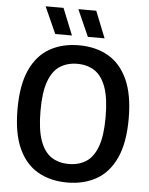

<svg xmlns="http://www.w3.org/2000/svg" viewBox="-62 -998 822 1058"><g transform="rotate(5 349.0 -469.5)"><path d="M349.5 9.5Q257 9.5 187.8 -29.8Q118.5 -69 80.2 -152.8Q42 -236.5 42 -370Q42 -503.5 80.2 -587.2Q118.5 -671 187.8 -710.2Q257 -749.5 349.5 -749.5Q442 -749.5 511 -710.2Q580 -671 618.5 -587.2Q657 -503.5 657 -370Q657 -236.5 618.5 -152.8Q580 -69 510.8 -29.8Q441.5 9.5 349.5 9.5ZM349.5 -93Q405 -93 445.5 -119.2Q486 -145.5 507.8 -205.5Q529.5 -265.5 529.5 -367Q529.5 -471.5 507.5 -532.8Q485.5 -594 445.2 -620.5Q405 -647 349.5 -647Q294 -647 253.5 -621Q213 -595 191 -535Q169 -475 169 -373Q169 -268 191 -206.8Q213 -145.5 253.5 -119.2Q294 -93 349.5 -93ZM393.5 -800 328 -947.5H427L486 -800ZM213 -800 147 -947.5H246L305.5 -800Z"/></g></svg>

Font: Encode Sans Semi Condensed SemiBold
Style: Regular
Weight: 600
Width: 4
Designer: Multiple Designers
Foundry: Impallari Type
Version: Version 3.000; ttfautohint (v1.8.3) -l 8 -r 50 -G 200 -x 14 